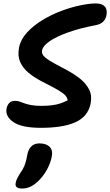

<svg xmlns="http://www.w3.org/2000/svg" viewBox="-20 -730 637 1110"><path d="M217 9Q105 9 57 -24.5Q9 -58 18 -103Q22 -123 34 -135Q46 -147 67 -147Q82 -147 94 -142.5Q106 -138 121.5 -132.5Q137 -127 160 -122.5Q183 -118 219 -118Q254 -118 281 -121.5Q308 -125 330 -132.5Q352 -140 371 -150Q369 -172 345 -190Q321 -208 286 -226Q251 -244 213 -264Q175 -284 143.5 -310.5Q112 -337 96.5 -372Q81 -407 90 -455Q100 -503 136.5 -542.5Q173 -582 224.5 -613.5Q276 -645 333.5 -666.5Q391 -688 443.5 -699Q496 -710 533 -710Q561 -710 576 -700.5Q591 -691 595 -675Q599 -659 595 -640Q591 -619 575.5 -604Q560 -589 531 -584Q442 -567 374.5 -543Q307 -519 267.5 -492Q228 -465 223 -438Q219 -417 240 -399Q261 -381 296 -362.5Q331 -344 370.5 -322.5Q410 -301 443.5 -274.5Q477 -248 495 -213Q513 -178 504 -132Q496 -92 473 -65Q450 -38 413 -22Q376 -6 326.5 1.5Q277 9 217 9ZM108 360Q63 360 71 326Q73 315 78.5 303.5Q84 292 97 271Q114 247 121.5 227.5Q129 208 132.5 191.5Q136 175 139 159Q145 132 162 115.5Q179 99 208 99Q248 99 267.5 119.5Q287 140 279 177Q272 213 251 251.5Q230 290 196 322Q173 342 152 351Q131 360 108 360Z"/></svg>

Font: Shantell Sans SemiBold
Style: Italic
Weight: 600
Italic angle: -11°
Designer: Stephen Nixon, Anya Danilova, Shantell Martin
Foundry: Arrow Type
Version: Version 1.011;[c5ecc13dd]